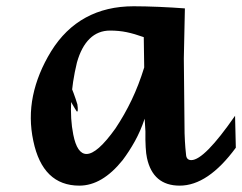

<svg xmlns="http://www.w3.org/2000/svg" viewBox="-20 -581 773 613"><path d="M441.9 -202.1Q428.7 -162.6 410.6 -130.1Q392.6 -97.7 371.6 -69.8Q306.2 11.7 233.4 11.7Q116.2 11.7 86.4 -130.9Q70.8 -203.6 85.4 -275.1Q100.1 -346.7 143.1 -417Q187.5 -488.8 253.7 -524.9Q319.8 -561 406.7 -561Q423.8 -561 444.6 -560.5Q465.3 -560.1 487.1 -559.1Q508.8 -558.1 530.3 -556.9Q551.8 -555.7 570.3 -554.2L566.9 -394V-395L569.3 -155.3Q570.3 -127.4 571.8 -109.6Q573.2 -91.8 574.2 -85Q576.2 -69.8 590.8 -69.8Q632.3 -69.8 730.5 -211.4L732.9 -109.4Q644 11.7 553.7 11.7Q468.3 11.7 449.2 -76.7Q446.3 -89.4 445.1 -111.3Q443.8 -133.3 444.3 -161.1ZM439 -462.4Q409.2 -473.1 384.3 -478.3Q359.4 -483.4 331.5 -483.4Q293 -483.4 266.4 -457.5Q239.7 -431.6 225.6 -381.3Q210.4 -318.8 207.3 -259.5Q204.1 -200.2 213.9 -151.4Q226.1 -89.4 256.3 -89.4Q290.5 -89.4 348.6 -170.9Q377.9 -214.8 400.6 -262.5Q423.3 -310.1 440.4 -365.7ZM199.7 -321.3Q216.8 -282.2 227.1 -247.6Q230.5 -222.2 225.1 -225.1Q214.4 -240.7 191.2 -284.7Q168 -328.6 163.6 -344.2Q162.1 -362.3 199.7 -321.3Z"/></svg>

Font: IranNastaliq
Style: Regular
Weight: 400
Designer: Hossein Zahedi
Version: Version 1.5